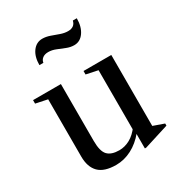

<svg xmlns="http://www.w3.org/2000/svg" viewBox="-188 -916 976 1051"><g transform="rotate(-30 300.0 -391.0)"><path d="M240.5 10.5Q165.5 10.5 131 -24.2Q96.5 -59 96.5 -125V-487L22.5 -502.5V-524.5H198.5V-165Q198.5 -99.5 221.8 -75Q245 -50.5 295.5 -50.5Q330 -50.5 363 -68.5Q396 -86.5 424 -125V-85Q386 -38.5 338.5 -14Q291 10.5 240.5 10.5ZM420.5 10.5V-88L415 -90V-487L341.5 -502.5V-524.5H517V-76L585 -52V-38.5L429 10.5ZM369 -672Q345 -672 320.8 -681.8Q296.5 -691.5 272.8 -701.2Q249 -711 225.5 -711Q203.5 -711 189.8 -700.8Q176 -690.5 173.5 -673H148.5Q148.5 -726 172.2 -758.2Q196 -790.5 233.5 -790.5Q257 -790.5 281.8 -781.8Q306.5 -773 331 -764.2Q355.5 -755.5 378 -755.5Q420.5 -755.5 429 -793H454Q454 -740 430.5 -706Q407 -672 369 -672Z"/></g></svg>

Font: Libre Caslon Text
Style: Regular
Weight: 400
Designer: Pablo Impallari, Rodrigo Fuenzalida, Katja Schimmel
Foundry: Pablo Impallari, Rodrigo Fuenzalida
Version: Version 2.000